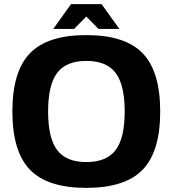

<svg xmlns="http://www.w3.org/2000/svg" viewBox="-20 -890 836 930"><path d="M125 -632Q210 -720 398 -720Q586 -720 671 -632Q756 -544 756 -350Q756 -156 671 -68Q586 20 398 20Q210 20 125 -68Q40 -156 40 -350Q40 -544 125 -632ZM398 -595Q301 -595 257 -537Q213 -479 213 -350Q213 -221 257 -163Q301 -105 398 -105Q496 -105 540 -163Q584 -221 584 -350Q584 -479 540 -537Q496 -595 398 -595ZM558 -750H457L398 -810L339 -750H238L324 -870H472Z"/></svg>

Font: Fivo Sans
Style: Regular
Weight: 700
Designer: Alexander Slobzheninov
Foundry: Alexander Slobzheninov
Version: 1.0